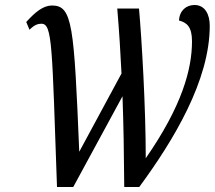

<svg xmlns="http://www.w3.org/2000/svg" viewBox="-20 -748 859 768"><path d="M208 0H273L470 -363C474 -252 476 -138 477 0H537C676 -189 819 -427 819 -645C819 -689 801 -728 758 -728C725 -728 698 -706 696 -666C727 -658 748 -641 748 -583C748 -471 708 -324 563 -115C563 -320 547 -590 536 -714H449C457 -619 462 -536 466 -454L297 -141C276 -648 270 -726 188 -726C153 -726 121 -700 85 -660L98 -629C117 -648 130 -653 146 -653C190 -653 188 -563 208 0Z"/></svg>

Font: Noto Serif ExtraCondensed
Style: Italic
Weight: 400
Width: 2
Italic angle: -12°
Designer: Monotype Design Team
Foundry: Monotype Imaging Inc.
Version: Version 2.014